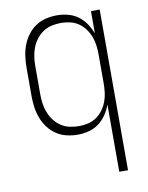

<svg xmlns="http://www.w3.org/2000/svg" viewBox="-84 -599 668 865"><g transform="rotate(-10 250.0 -166.5)"><path d="M391 205V-102Q382 -78 367.5 -56.5Q353 -35 332.5 -20Q312 -5 287 1.5Q262 8 236 8Q211 8 185.5 2Q160 -4 138.5 -18.5Q117 -33 101.5 -54Q86 -75 77 -99Q68 -123 64.5 -148.5Q61 -174 61 -200V-330Q61 -356 64.5 -381.5Q68 -407 77 -431Q86 -455 101.5 -476Q117 -497 138.5 -511.5Q160 -526 185.5 -532Q211 -538 236 -538Q262 -538 287 -531.5Q312 -525 332.5 -510Q353 -495 367.5 -473.5Q382 -452 391 -428V-530H431V205ZM249 -29Q270 -29 291 -34Q312 -39 329 -51Q346 -63 358.5 -80Q371 -97 378.5 -117Q386 -137 388.5 -158Q391 -179 391 -200V-330Q391 -351 388.5 -372Q386 -393 378.5 -413Q371 -433 358.5 -450Q346 -467 329 -479Q312 -491 291 -496Q270 -501 249 -501Q228 -501 206.5 -496.5Q185 -492 167 -480Q149 -468 136 -451Q123 -434 115 -414Q107 -394 104 -372.5Q101 -351 101 -330V-200Q101 -179 104 -157.5Q107 -136 115 -116Q123 -96 136 -79Q149 -62 167 -50Q185 -38 206.5 -33.5Q228 -29 249 -29Z"/></g></svg>

Font: iosevka_custom_sans_ss08 XLt
Style: Regular
Weight: 200
Designer: Belleve Invis
Foundry: Belleve Invis
Version: Version 10.3.0; ttfautohint (v1.8.3)